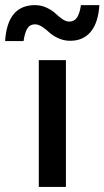

<svg xmlns="http://www.w3.org/2000/svg" viewBox="-70 -737 412 757"><path d="M321.8 -716.8Q317.4 -647.5 287.8 -611.8Q258.3 -576.2 207 -576.2Q181.6 -576.2 159.7 -586.4Q137.7 -596.7 125 -608.6Q112.3 -620.6 96.9 -630.9Q81.5 -641.1 67.9 -641.1Q47.9 -641.1 37.8 -624.8Q27.8 -608.4 22.9 -575.2H-49.8Q-41 -716.8 67.9 -716.8Q92.8 -716.8 114.3 -706.5Q135.7 -696.3 148.2 -684.3Q160.6 -672.4 175.3 -662.1Q189.9 -651.9 203.1 -651.9Q223.1 -651.9 233.9 -668.2Q244.6 -684.6 249 -716.8ZM189.9 -500V0H83V-500Z"/></svg>

Font: Work Sans Medium
Style: Regular
Weight: 500
Designer: Wei Huang
Foundry: Wei Huang
Version: Version 2.012